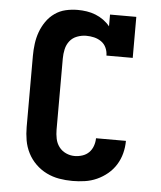

<svg xmlns="http://www.w3.org/2000/svg" viewBox="-53 -789 707 844"><g transform="rotate(5 300.0 -367.5)"><path d="M298 8Q268 8 239 3Q210 -2 183.5 -15Q157 -28 135.5 -49Q114 -70 100.5 -96.5Q87 -123 82 -152Q77 -181 77 -210V-525Q77 -551 80.5 -578Q84 -605 93 -630Q102 -655 117.5 -677.5Q133 -700 155 -715.5Q177 -731 203 -737Q229 -743 256 -743Q276 -743 296 -740Q316 -737 335 -729.5Q354 -722 370.5 -710Q387 -698 399 -683V-735H515V-554H399Q399 -572 391.5 -588.5Q384 -605 369.5 -615Q355 -625 338 -629Q321 -633 303 -633Q283 -633 263 -625.5Q243 -618 230.5 -602Q218 -586 213.5 -565.5Q209 -545 209 -525V-210Q209 -191 213 -171Q217 -151 229 -135Q241 -119 259.5 -110.5Q278 -102 298 -102Q315 -102 332 -107.5Q349 -113 361 -125Q373 -137 379 -154Q385 -171 385 -188Q385 -188 385 -188Q385 -188 385 -188H517Q517 -188 517 -188Q517 -188 517 -188Q517 -160 510 -133Q503 -106 488.5 -82.5Q474 -59 452.5 -41Q431 -23 405.5 -11.5Q380 0 352.5 4Q325 8 298 8Z"/></g></svg>

Font: Iosevka Slab XBdEx
Style: Regular
Weight: 800
Width: 7
Monospace: yes
Designer: Belleve Invis
Foundry: Belleve Invis
Version: Version 11.1.0; ttfautohint (v1.8.3)